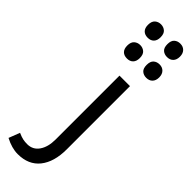

<svg xmlns="http://www.w3.org/2000/svg" viewBox="-403 -854 1092 1092"><g transform="rotate(45 142.5 -308.5)"><path d="M62 240.2Q14.2 240.2 -40 211.9L-14.2 145Q10.3 155.8 25.9 158.9Q41.5 162.1 60.1 162.1Q105 162.1 130.4 125.5Q155.8 88.9 155.8 28.8V-484.9H240.2V23.9Q240.2 125 194.3 182.6Q148.4 240.2 62 240.2ZM116.7 -583.5Q92.8 -583.5 79.3 -597.2Q65.9 -610.8 65.9 -637.2Q65.9 -665.5 80.8 -678.5Q95.7 -691.4 116.7 -691.4Q137.2 -691.4 152.1 -678.7Q167 -666 167 -637.2Q167 -611.3 153.6 -597.4Q140.1 -583.5 116.7 -583.5ZM272 -583.5Q250.5 -583.5 236.1 -595.9Q221.7 -608.4 221.7 -637.2Q221.7 -666 236.1 -678.7Q250.5 -691.4 272 -691.4Q294.9 -691.4 308.8 -677Q322.8 -662.6 322.8 -637.2Q322.8 -611.8 309.1 -597.7Q295.4 -583.5 272 -583.5ZM116.7 -750.5Q92.8 -750.5 79.3 -764.2Q65.9 -777.8 65.9 -804.2Q65.9 -832.5 80.8 -845.5Q95.7 -858.4 116.7 -858.4Q137.2 -858.4 152.1 -845.7Q167 -833 167 -804.2Q167 -778.3 153.6 -764.4Q140.1 -750.5 116.7 -750.5ZM272 -750.5Q250.5 -750.5 236.1 -762.9Q221.7 -775.4 221.7 -804.2Q221.7 -833 236.1 -845.7Q250.5 -858.4 272 -858.4Q294.9 -858.4 308.8 -844Q322.8 -829.6 322.8 -804.2Q322.8 -778.8 309.1 -764.6Q295.4 -750.5 272 -750.5Z"/></g></svg>

Font: Noto Kufi Arabic
Style: Regular
Weight: 400
Designer: Monotype Design team
Foundry: Monotype Imaging Inc.
Version: Version 1.02